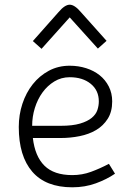

<svg xmlns="http://www.w3.org/2000/svg" viewBox="-20 -788 560 818"><path d="M120 -200Q129 -122 169.5 -82Q210 -42 288 -42Q330 -42 368 -56Q406 -70 444 -90L470 -48Q435 -24 388.5 -7Q342 10 288 10Q175 10 117.5 -56.5Q60 -123 60 -247Q60 -299 75.5 -346Q91 -393 119.5 -429Q148 -465 188 -486.5Q228 -508 277 -508Q314 -508 347 -497.5Q380 -487 404.5 -467.5Q429 -448 443.5 -419.5Q458 -391 458 -356Q458 -312 439 -282Q420 -252 389.5 -234Q359 -216 319.5 -208Q280 -200 238 -200ZM277 -459Q241 -459 211.5 -441Q182 -423 161 -394Q140 -365 128.5 -328Q117 -291 117 -252H238Q289 -252 321 -261.5Q353 -271 371 -286Q389 -301 395 -319.5Q401 -338 401 -356Q401 -403 366.5 -431Q332 -459 277 -459ZM397 -581 277 -714 157 -580 120 -613 229 -736Q256 -768 277 -768Q298 -768 325 -736L434 -614Z"/></svg>

Font: Snippet
Style: Regular
Weight: 400
Designer: Gesine Todt
Foundry: Gesine Todt
Version: Version 1.000